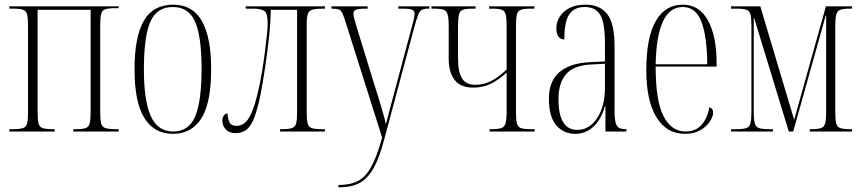

<svg xmlns="http://www.w3.org/2000/svg" viewBox="-20 -563 3694 822"><path d="M20 0V-10H35Q64 -10 78 -14.5Q92 -19 96 -34.5Q100 -50 100 -85V-451Q100 -485 96 -501Q92 -517 78 -521.5Q64 -526 35 -526H20V-536H488V-528H473Q445 -528 431 -523.5Q417 -519 413 -503Q409 -487 409 -453V-85Q409 -51 413 -35Q417 -19 431.5 -14.5Q446 -10 477 -10H488V0H294V-10H304Q333 -10 346.5 -14.5Q360 -19 364 -35Q368 -51 368 -85V-521H141V-85Q141 -50 145 -34.5Q149 -19 163 -14.5Q177 -10 209 -10H214V0Z M720 10Q641 10 598.5 -57Q556 -124 556 -267Q556 -406 596 -474.5Q636 -543 722 -543Q804 -543 844 -473.5Q884 -404 884 -267Q884 -122 842 -56Q800 10 720 10ZM721 0Q789 0 816 -65.5Q843 -131 843 -267Q843 -406 815.5 -469.5Q788 -533 720 -533Q651 -533 623.5 -469.5Q596 -406 596 -267Q596 -130 626 -65Q656 0 721 0Z M989 7Q962 7 947 -8.5Q932 -24 932 -47Q932 -59 938 -68Q944 -77 954 -77Q955 -55 962.5 -39.5Q970 -24 993 -24Q1013 -24 1030 -38.5Q1047 -53 1063 -95Q1079 -137 1095 -218Q1099 -239 1104.5 -273Q1110 -307 1114.5 -344Q1119 -381 1122.5 -413Q1126 -445 1126 -463Q1126 -506 1112 -516Q1098 -526 1062 -526H1032V-536H1371V-526H1362Q1333 -526 1318 -522Q1303 -518 1298 -503.5Q1293 -489 1293 -457V-85Q1293 -51 1297 -35Q1301 -19 1315 -14.5Q1329 -10 1358 -10H1371V0H1179V-10H1186Q1216 -10 1230 -14.5Q1244 -19 1248 -35Q1252 -51 1252 -85V-521H1139Q1139 -471 1132 -405.5Q1125 -340 1115 -274Q1105 -208 1095 -156Q1082 -94 1068 -58Q1054 -22 1035 -7.5Q1016 7 989 7Z M1429 229Q1480 229 1513 211.5Q1546 194 1570 150Q1594 106 1616 26L1461 -464Q1452 -493 1446 -506Q1440 -519 1430.5 -522.5Q1421 -526 1401 -526H1399V-536H1554V-526H1550Q1515 -526 1504 -521.5Q1493 -517 1493 -504Q1493 -496 1498 -478Q1503 -460 1511 -434L1575 -226Q1593 -169 1603.5 -134.5Q1614 -100 1620.5 -77Q1627 -54 1632 -31Q1640 -60 1652 -107Q1664 -154 1678 -204L1740 -436Q1746 -459 1750.5 -476Q1755 -493 1755 -504Q1755 -514 1747 -520Q1739 -526 1705 -526H1685V-536H1818V-526H1813Q1795 -526 1785.5 -520.5Q1776 -515 1769.5 -497.5Q1763 -480 1753 -444L1626 30Q1605 111 1579.5 156.5Q1554 202 1519 220.5Q1484 239 1433 239H1429Z M2076 0V-10H2081Q2111 -10 2125.5 -14.5Q2140 -19 2144.5 -35Q2149 -51 2149 -85V-252Q2113 -220 2080.5 -204Q2048 -188 2005 -188Q1952 -188 1926.5 -220.5Q1901 -253 1901 -312V-451Q1901 -485 1896.5 -501Q1892 -517 1878.5 -521.5Q1865 -526 1835 -526H1827V-536H2016V-526H2004Q1976 -526 1962.5 -521.5Q1949 -517 1945 -501Q1941 -485 1941 -451V-312Q1941 -255 1958 -227.5Q1975 -200 2015 -200Q2048 -200 2078.5 -214Q2109 -228 2149 -265V-451Q2149 -485 2145 -501Q2141 -517 2127.5 -521.5Q2114 -526 2085 -526H2074V-536H2268V-526H2253Q2225 -526 2211 -521.5Q2197 -517 2193 -501Q2189 -485 2189 -451V-85Q2189 -51 2193 -35Q2197 -19 2210.5 -14.5Q2224 -10 2253 -10H2269V0Z M2443 10Q2393 10 2361.5 -26.5Q2330 -63 2330 -141Q2330 -288 2507 -297L2570 -300V-376Q2570 -465 2550 -499Q2530 -533 2483 -533Q2439 -533 2417.5 -502Q2396 -471 2396 -394Q2381 -394 2371.5 -405.5Q2362 -417 2362 -441Q2362 -484 2395.5 -513.5Q2429 -543 2487 -543Q2548 -543 2579.5 -503Q2611 -463 2611 -367V-92Q2611 -56 2615.5 -38.5Q2620 -21 2630.5 -15.5Q2641 -10 2660 -10H2662V0H2572V-109H2570Q2554 -52 2521 -21Q2488 10 2443 10ZM2451 -7Q2504 -7 2537 -58Q2570 -109 2570 -188V-290L2512 -287Q2435 -283 2403 -245Q2371 -207 2371 -139Q2371 -7 2451 -7Z M2912 10Q2834 10 2790.5 -61Q2747 -132 2747 -262Q2747 -403 2787.5 -473Q2828 -543 2903 -543Q2974 -543 3011 -475.5Q3048 -408 3048 -292V-278H2787Q2787 -130 2821 -65Q2855 0 2915 0Q2958 0 2983.5 -28.5Q3009 -57 3017 -104Q3033 -99 3033 -82Q3033 -64 3019 -42.5Q3005 -21 2978 -5.5Q2951 10 2912 10ZM3008 -288Q3007 -407 2983 -470Q2959 -533 2903 -533Q2792 -533 2787 -288Z M3110 0V-10H3132Q3161 -10 3175 -14.5Q3189 -19 3193 -35.5Q3197 -52 3197 -86V-451Q3197 -485 3193 -501Q3189 -517 3175 -521.5Q3161 -526 3132 -526H3110V-536H3235L3380 -50L3516 -536H3628V-526H3622Q3592 -526 3578.5 -521.5Q3565 -517 3560.5 -501Q3556 -485 3556 -450V-84Q3556 -50 3560 -34.5Q3564 -19 3578 -14.5Q3592 -10 3622 -10H3628V0H3447V-10H3451Q3481 -10 3494.5 -14.5Q3508 -19 3512.5 -34.5Q3517 -50 3517 -84V-496H3515L3376 0H3357L3209 -485H3207V-86Q3207 -51 3211.5 -35Q3216 -19 3230 -14.5Q3244 -10 3274 -10H3289V0Z"/></svg>

Font: Noto Serif Display ExtraCondensed ExtraLight
Style: Regular
Weight: 200
Width: 2
Designer: Monotype Design Team
Foundry: Monotype Imaging Inc.
Version: Version 2.009